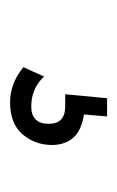

<svg xmlns="http://www.w3.org/2000/svg" viewBox="56 -96 237 390"><g transform="rotate(90 175.0 98.5)"><path d="M188 197Q150 197 117 170L136 128Q160 154 197 154Q232 154 232 118Q232 85 196 85H172L180 0H217L213 47Q246 52 260.5 69Q275 86 275 112Q275 146 253.5 171.5Q232 197 188 197Z"/></g></svg>

Font: Inconsolata ExtraCondensed
Style: Regular
Weight: 400
Width: 2
Monospace: yes
Designer: Raph Levien, Cyreal, Brenton Simpson
Foundry: Raph Levien, Cyreal, Google
Version: Version 3.000; ttfautohint (v1.8.2.53-6de2)